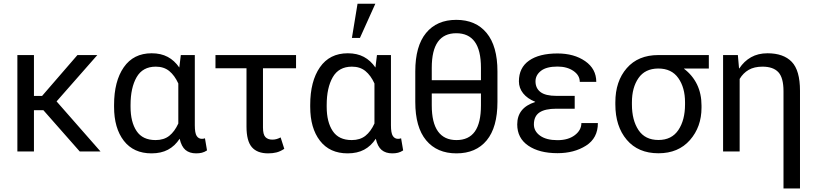

<svg xmlns="http://www.w3.org/2000/svg" viewBox="-20 -830 4478 1052"><path d="M217.8 -226.1H166V0H75.2V-528.3H166V-304.2H210.4L404.3 -528.3H513.2L290 -274.4L530.8 0H417Z M1047.4 -528.3V-143.6Q1047.4 -101.1 1057.6 -85.2Q1067.9 -69.3 1086.4 -69.3Q1090.8 -69.3 1095.2 -70.1Q1099.6 -70.8 1103 -72.3L1114.3 -5.9Q1100.1 3.4 1086.2 6.8Q1072.3 10.3 1054.7 10.3Q1018.6 10.3 996.3 -8.3Q974.1 -26.9 964.4 -69.8Q938 -29.8 900.4 -9.8Q862.8 10.3 810.1 10.3Q711.9 10.3 658.4 -58.8Q605 -127.9 605 -244.6V-254.9Q605 -384.8 658.2 -461.4Q711.4 -538.1 811 -538.1Q861.8 -538.1 898.9 -518.3Q936 -498.5 962.4 -460L970.7 -528.3ZM695.3 -244.6Q695.3 -161.6 728.3 -112.1Q761.2 -62.5 832.5 -62.5Q877.9 -62.5 907.5 -85.9Q937 -109.4 957 -153.3V-372.6Q937 -416.5 907.5 -440.7Q877.9 -464.8 833.5 -464.8Q761.7 -464.8 728.5 -407Q695.3 -349.1 695.3 -254.9Z M1602.1 -456.1H1420.9V-131.3Q1420.9 -92.8 1434.3 -78.9Q1447.8 -64.9 1472.2 -64.9Q1484.4 -64.9 1495.6 -68.1Q1506.8 -71.3 1517.6 -77.1L1537.6 -14.6Q1515.6 0 1495.1 5.1Q1474.6 10.3 1449.2 10.3Q1389.2 10.3 1359.9 -23.7Q1330.6 -57.6 1330.6 -136.2V-456.1H1160.6V-528.3H1602.1Z M2122.1 -528.3V-143.6Q2122.1 -101.1 2132.3 -85.2Q2142.6 -69.3 2161.1 -69.3Q2165.5 -69.3 2169.9 -70.1Q2174.3 -70.8 2177.7 -72.3L2189 -5.9Q2174.8 3.4 2160.9 6.8Q2147 10.3 2129.4 10.3Q2093.3 10.3 2071 -8.3Q2048.8 -26.9 2039.1 -69.8Q2012.7 -29.8 1975.1 -9.8Q1937.5 10.3 1884.8 10.3Q1786.6 10.3 1733.2 -58.8Q1679.7 -127.9 1679.7 -244.6V-254.9Q1679.7 -384.8 1732.9 -461.4Q1786.1 -538.1 1885.7 -538.1Q1936.5 -538.1 1973.6 -518.3Q2010.7 -498.5 2037.1 -460L2045.4 -528.3ZM1770 -244.6Q1770 -161.6 1803 -112.1Q1835.9 -62.5 1907.2 -62.5Q1952.6 -62.5 1982.2 -85.9Q2011.7 -109.4 2031.7 -153.3V-372.6Q2011.7 -416.5 1982.2 -440.7Q1952.6 -464.8 1908.2 -464.8Q1836.4 -464.8 1803.2 -407Q1770 -349.1 1770 -254.9ZM1939 -809.6H2036.6L1952.1 -622.1H1908.2Z M2705.6 -271.5Q2705.6 -132.3 2646.7 -61Q2587.9 10.3 2481 10.3Q2374.5 10.3 2314.9 -61.3Q2255.4 -132.8 2255.4 -271.5V-439Q2255.4 -577.6 2314.5 -649.4Q2373.5 -721.2 2480 -721.2Q2586.9 -721.2 2646.2 -649.4Q2705.6 -577.6 2705.6 -439ZM2345.7 -390.6H2615.2V-458.5Q2615.2 -554.2 2581.3 -601.1Q2547.4 -647.9 2480 -647.9Q2413.1 -647.9 2379.4 -601.1Q2345.7 -554.2 2345.7 -458.5ZM2615.2 -317.9H2345.7V-252.9Q2345.7 -157.2 2379.9 -109.9Q2414.1 -62.5 2481 -62.5Q2548.3 -62.5 2581.8 -109.4Q2615.2 -156.2 2615.2 -252.9Z M3028.8 -234.4Q2965.8 -234.4 2935.5 -213.6Q2905.3 -192.9 2905.3 -148.4Q2905.3 -110.8 2939.5 -86.4Q2973.6 -62 3034.7 -62Q3093.3 -62 3129.4 -89.4Q3165.5 -116.7 3165.5 -155.8H3255.9Q3255.9 -73.2 3190.9 -32Q3126 9.3 3034.7 9.3Q2934.6 9.3 2874.3 -32Q2814 -73.2 2814 -148.4Q2814 -194.3 2838.6 -224.9Q2863.3 -255.4 2912.1 -271V-272.5Q2869.6 -289.6 2846.4 -318.6Q2823.2 -347.7 2823.2 -384.3Q2823.2 -459 2878.9 -498Q2934.6 -537.1 3034.7 -537.1Q3125.5 -537.1 3186.3 -494.9Q3247.1 -452.6 3247.1 -381.3H3156.7Q3156.7 -417.5 3121.8 -441.4Q3086.9 -465.3 3034.7 -465.3Q2974.1 -465.3 2944.1 -441.9Q2914.1 -418.5 2914.1 -384.3Q2914.1 -346.7 2941.4 -325.7Q2968.8 -304.7 3028.8 -304.7H3128.9V-234.4Z M3863.8 -454.6H3728.5L3728 -453.1Q3774.4 -418 3799.1 -367.2Q3823.7 -316.4 3823.7 -251.5V-240.2Q3823.7 -134.8 3760.3 -62.5Q3696.8 9.8 3587.9 9.8Q3476.6 9.8 3414.1 -64Q3351.6 -137.7 3351.6 -257.8V-269.5Q3351.6 -384.8 3414.1 -456.5Q3476.6 -528.3 3586.9 -528.3H3863.8ZM3442.4 -257.8Q3442.4 -171.4 3478.5 -117.2Q3514.6 -63 3587.9 -63Q3660.2 -63 3696.8 -117.4Q3733.4 -171.9 3733.4 -257.8V-269.5Q3733.4 -350.1 3696.5 -402.3Q3659.7 -454.6 3586.9 -454.6H3586.4Q3514.2 -454.1 3478.3 -402.1Q3442.4 -350.1 3442.4 -269.5Z M4022.9 -528.3 4029.3 -455.6 4030.8 -455.1Q4056.6 -494.6 4095.2 -516.4Q4133.8 -538.1 4185.1 -538.1Q4272.9 -538.1 4318.1 -491.2Q4363.3 -444.3 4363.3 -332.5V202.6H4272.9V-330.6Q4272.9 -404.3 4244.6 -434.6Q4216.3 -464.8 4157.7 -464.8Q4112.8 -464.8 4082.3 -447.3Q4051.8 -429.7 4032.7 -397.5V0H3941.9V-528.3Z"/></svg>

Font: Roboto Web
Style: Regular
Weight: 400
Designer: Google
Version: Version 1.200310; 2013